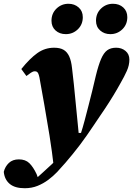

<svg xmlns="http://www.w3.org/2000/svg" viewBox="-96 -771 706 1018"><path d="M35 227Q-17 227 -44.5 204Q-72 181 -76 140Q-69 112 -49 93Q-29 74 4 74Q39 74 59.5 94Q80 114 98 152L107 177L95 176H111L94 177Q107 165 130 144.5Q153 124 178.5 100Q204 76 224 54Q250 25 277 -2Q304 -29 331 -58Q343 -95 353 -133Q363 -171 373 -210Q383 -249 393 -289Q403 -329 412 -369Q426 -426 440 -458.5Q454 -491 472.5 -504.5Q491 -518 520 -518Q549 -518 569.5 -501Q590 -484 590 -455Q590 -425 576.5 -395Q563 -365 544 -332Q527 -301 505.5 -265.5Q484 -230 460 -194Q447 -175 431.5 -152Q416 -129 399.5 -104.5Q383 -80 365 -54Q347 -28 328 -3Q308 23 289.5 46Q271 69 251 92Q231 115 207 141Q186 163 160 182.5Q134 202 103 214.5Q72 227 35 227ZM190 120Q180 32 166.5 -52.5Q153 -137 139 -215.5Q125 -294 113 -361Q110 -375 106.5 -382Q103 -389 98.5 -391Q94 -393 88 -393Q79 -393 68 -385.5Q57 -378 44 -368L17 -405Q62 -461 102 -489.5Q142 -518 191 -518Q222 -518 241 -507Q260 -496 271 -472Q282 -448 286 -409Q291 -368 295.5 -325Q300 -282 304 -239Q308 -196 312.5 -152.5Q317 -109 321 -66H357ZM253 -590Q220 -590 198.5 -609.5Q177 -629 177 -661Q177 -700 203.5 -725.5Q230 -751 267 -751Q299 -751 321 -731.5Q343 -712 343 -680Q343 -641 316.5 -615.5Q290 -590 253 -590ZM489 -590Q457 -590 435 -609.5Q413 -629 413 -661Q413 -700 439.5 -725.5Q466 -751 503 -751Q536 -751 557.5 -731.5Q579 -712 579 -680Q579 -641 552.5 -615.5Q526 -590 489 -590Z"/></svg>

Font: Source Serif 4 Black
Style: Italic
Weight: 900
Italic angle: -12°
Designer: Frank Grießhammer
Foundry: Adobe Systems Incorporated
Version: Version 4.004;hotconv 1.0.116;makeotfexe 2.5.65601